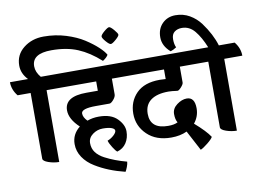

<svg xmlns="http://www.w3.org/2000/svg" viewBox="-154 -1080 1939 1422"><g transform="rotate(-10 815.5 -369.0)"><path d="M-49 -625H87Q40 -674 40 -734Q40 -815 103 -865Q166 -915 254.5 -915Q343 -915 421.5 -890.5Q500 -866 555 -830.5Q610 -795 647 -760.5Q684 -726 698 -700Q687 -680 657 -661Q575 -735 491.5 -770Q408 -805 294 -805Q148 -805 148 -710Q148 -666 183 -625H306Q345 -577 345 -520H208V20Q168 20 128 6Q88 -8 88 -26V-520H-10Q-49 -568 -49 -625Z M650 -341H547Q437 -341 437 -304Q437 -275 467 -245Q507 -260 555 -260Q646 -260 692 -213.5Q738 -167 738 -117.5Q738 -68 714 -31Q690 6 645 19Q634 12 613.5 -20.5Q593 -53 588 -73Q615 -83 636 -102.5Q657 -122 657 -136.5Q657 -151 633.5 -159.5Q610 -168 568 -168Q526 -168 491.5 -142.5Q457 -117 457 -77Q457 -37 479 -7.5Q501 22 541 43Q613 81 704 105Q703 122 694.5 144Q686 166 679 177Q552 146 458 88Q405 56 374 10Q343 -36 343 -90Q343 -164 404 -212Q331 -280 331 -346Q331 -450 495 -450H581V-520H286Q247 -568 247 -625H778Q817 -577 817 -520H699V-402Q699 -384 680.5 -362.5Q662 -341 650 -341Z M705.5 -875.5Q733 -899 744 -899Q755 -899 779 -871Q803 -843 803 -832.5Q803 -822 775.5 -798Q748 -774 736.5 -774Q725 -774 701.5 -801Q678 -828 678 -840Q678 -852 705.5 -875.5Z M1210 -520V-401Q1210 -388 1190.5 -366.5Q1171 -345 1161 -347Q1119 -353 1095 -353Q1008 -353 961.5 -318.5Q915 -284 915 -217Q915 -103 1050 -103Q1096 -103 1122 -117Q1107 -140 1107 -181.5Q1107 -223 1144.5 -251Q1182 -279 1219 -279Q1279 -279 1279 -195Q1279 -134 1240 -86Q1322 -15 1353 33Q1345 49 1311 76.5Q1277 104 1256 113Q1181 -29 1176 -38Q1125 -14 1058 -14Q944 -14 877 -79Q810 -144 810 -236Q810 -328 870 -389Q930 -450 1046 -450Q1065 -450 1091 -448V-520H758Q719 -568 719 -625H1346Q1385 -577 1385 -520Z M1680 -520H1544V20Q1504 20 1464 6Q1424 -8 1424 -26V-520H1326Q1287 -568 1287 -625H1442Q1410 -704 1370.5 -752Q1331 -800 1274 -800Q1241 -800 1218.5 -783Q1196 -766 1196 -728Q1196 -690 1208 -666Q1184 -650 1163 -644Q1105 -694 1105 -758.5Q1105 -823 1144.5 -862Q1184 -901 1243 -901Q1302 -901 1349.5 -873.5Q1397 -846 1430 -802Q1496 -712 1522 -625H1641Q1680 -577 1680 -520Z"/></g></svg>

Font: Karma
Style: Bold
Weight: 700
Designer: Joana Correia
Foundry: Indian Type Foundry
Version: Version 1.202;PS 1.0;hotconv 1.0.78;makeotf.lib2.5.61930; tt